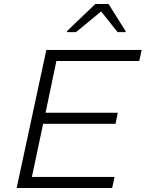

<svg xmlns="http://www.w3.org/2000/svg" viewBox="-20 -937 726 957"><path d="M63 0 211 -688H686L674 -633H261L207 -375H567L556 -320H195L139 -55H551L539 0ZM314 -777V-782L455 -917H521L606 -782L605 -777H566L484 -880L359 -777Z"/></svg>

Font: Saira SemiExpanded Light
Style: Italic
Weight: 300
Width: 6
Italic angle: -12°
Designer: Hector Gatti with collaboration of the Omnibus-Type team
Foundry: Omnibus-Type
Version: Version 1.101